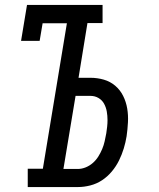

<svg xmlns="http://www.w3.org/2000/svg" viewBox="-20 -755 640 775"><path d="M295 0H92V-74H153L250 -661H152L140 -590H65L89 -735H394V-662H333L297 -441H345Q373 -441 399 -433.5Q425 -426 445 -409Q465 -392 477 -368Q489 -344 493.5 -317Q498 -290 496.5 -261.5Q495 -233 491 -205Q487 -180 479.5 -155.5Q472 -131 460.5 -107.5Q449 -84 431.5 -63Q414 -42 392 -27.5Q370 -13 344.5 -6.5Q319 0 295 0ZM294 -73Q310 -73 326 -79.5Q342 -86 355 -97.5Q368 -109 377 -123.5Q386 -138 392.5 -153.5Q399 -169 402.5 -185Q406 -201 409 -217Q411 -230 412.5 -243.5Q414 -257 414 -270Q414 -288 411 -305Q408 -322 400 -336.5Q392 -351 377.5 -359.5Q363 -368 345 -368H285L236 -73Z"/></svg>

Font: Iosevka HT Extended
Style: Italic
Weight: 400
Width: 7
Italic angle: -9°
Monospace: yes
Designer: Belleve Invis
Foundry: Belleve Invis
Version: Version 32.3.0; ttfautohint (v1.8.4)